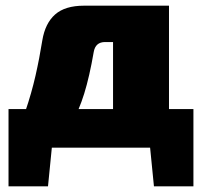

<svg xmlns="http://www.w3.org/2000/svg" viewBox="-20 -520 713 676"><path d="M563 -500V-372H350Q316 -372 310 -337Q295 -250 276.5 -190.5Q258 -131 232.5 -86.5Q207 -42 171 0H14Q48 -66 69.5 -129Q91 -192 105 -253.5Q119 -315 129 -378Q139 -438 174 -469Q209 -500 276 -500ZM163 -5 149 136H10V-5ZM661 -136V0H10V-136ZM661 -5V136H522L508 -5ZM575 -500V0H378V-500Z"/></svg>

Font: Exo 2 Black
Style: Regular
Weight: 900
Designer: Natanael Gama
Foundry: Natanael Gama
Version: Version 2.010